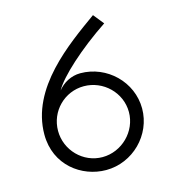

<svg xmlns="http://www.w3.org/2000/svg" viewBox="-99 -724 734 814"><g transform="rotate(-15 267.5 -316.5)"><path d="M53 -205C53 -70 161 8 268 8C385 8 482 -89 482 -205C482 -322 384 -417 267 -417C227 -417 191 -397 168 -368C197 -421 300 -515 420 -595L383 -641C255 -549 53 -409 53 -205ZM113 -205C113 -291 182 -360 267 -360C352 -360 424 -291 424 -205C424 -120 352 -49 267 -49C182 -49 113 -120 113 -205Z"/></g></svg>

Font: Josefin Sans
Style: Regular
Weight: 400
Designer: Santiago Orozco
Foundry: Typemade
Version: 1.000